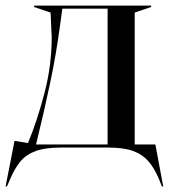

<svg xmlns="http://www.w3.org/2000/svg" viewBox="-48 -528 604 687"><path d="M4 -24 52 -16Q85 -95 111 -194.5Q137 -294 137 -395Q137 -398 134 -461L133 -483L74 -503V-508H493V-503L434 -483V-11H508L536 139H531L523 118Q505 74 483 49Q461 24 427.5 12Q394 0 339 0H170Q115 0 81 12Q47 24 26 48.5Q5 73 -14 118L-23 139H-28ZM337 -11V-497H175L168 -445Q153 -333 131.5 -231.5Q110 -130 81 -11Z"/></svg>

Font: Nyght Serif
Style: Regular
Weight: 400
Designer: Maksym Kobuzan
Version: Version 0.410;July 4, 2025;FontCreator 15.0.0.2958 64-bit